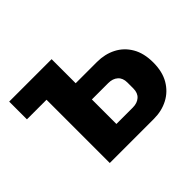

<svg xmlns="http://www.w3.org/2000/svg" viewBox="-120 -702 880 880"><g transform="rotate(-45 319.5 -262.5)"><path d="M147 0V-410H20V-525H295V-369H433Q484 -369 525 -348Q566 -327 590 -286Q614 -245 614 -185Q614 -125 590 -84Q566 -43 525 -21.5Q484 0 433 0ZM295 -105H401Q430 -105 447.5 -120.5Q465 -136 465 -165V-204Q465 -233 447.5 -248.5Q430 -264 401 -264H295Z"/></g></svg>

Font: IBM Plex Sans Var
Style: Regular
Weight: 400
Designer: Mike Abbink, Paul van der Laan, Pieter van Rosmalen
Foundry: Bold Monday
Version: Version 3.000